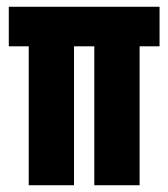

<svg xmlns="http://www.w3.org/2000/svg" viewBox="-20 -548 498 568"><path d="M65 0V-411H6V-528H452V-411H393V0H259V-411H199V0Z"/></svg>

Font: Bricolage Grotesque 48pt Condensed Bricolage Grotesque 48pt Condensed Regular
Style: Bold
Weight: 700
Width: 3
Designer: Mathieu Triay
Foundry: Atelier Triay
Version: Version 1.000; ttfautohint (v1.8.4.7-5d5b);gftools[0.9.32]